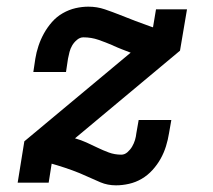

<svg xmlns="http://www.w3.org/2000/svg" viewBox="-20 -548 640 576"><path d="M328 8Q303 8 281.5 -1Q260 -10 239.5 -19.5Q219 -29 197 -37Q175 -45 152 -52L135 -57L126 0H33L53 -124L372 -390Q359 -395 346 -400Q333 -405 320 -411L318 -412Q297 -421 275.5 -428.5Q254 -436 230 -436Q220 -436 211 -428.5Q202 -421 196.5 -411.5Q191 -402 188.5 -392Q186 -382 184 -372L178 -332H80L86 -372Q89 -391 95.5 -410.5Q102 -430 112 -448Q122 -466 136 -482Q150 -498 168.5 -508.5Q187 -519 206.5 -523.5Q226 -528 245 -528Q271 -528 294.5 -520Q318 -512 340.5 -503Q363 -494 386.5 -485Q410 -476 433 -468L439 -466L448 -520H541L520 -396L205 -133Q223 -128 239.5 -120.5Q256 -113 272.5 -105Q289 -97 306.5 -90.5Q324 -84 344 -84Q354 -84 362.5 -91.5Q371 -99 376.5 -108.5Q382 -118 385 -128Q388 -138 389 -148L396 -188H494L487 -148Q484 -129 478 -109.5Q472 -90 462 -72Q452 -54 437.5 -38Q423 -22 405 -11.5Q387 -1 367 3.5Q347 8 328 8Z"/></svg>

Font: Iosevka Etoile Semibold
Style: Italic
Weight: 600
Italic angle: -9°
Designer: Belleve Invis
Foundry: Belleve Invis
Version: Version 22.1.2; ttfautohint (v1.8.4)